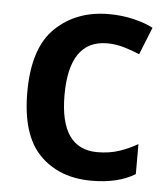

<svg xmlns="http://www.w3.org/2000/svg" viewBox="-45 -592 563 643"><g transform="rotate(5 236.5 -270.5)"><path d="M286 10Q375 10 432 -25V-126Q403 -109 370 -98Q337 -87 297 -87Q171 -87 171 -268Q171 -453 299 -453Q327 -453 354.5 -445Q382 -437 408 -426L445 -518Q419 -532 379.5 -541.5Q340 -551 296 -551Q187 -551 116.5 -483.5Q46 -416 46 -267Q46 -123 111.5 -56.5Q177 10 286 10Z"/></g></svg>

Font: Noto Sans Display Medium
Style: Regular
Weight: 500
Designer: Monotype Design Team
Foundry: Monotype Imaging Inc.
Version: Version 1.900